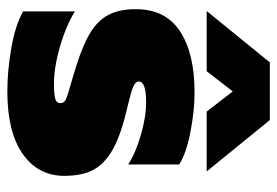

<svg xmlns="http://www.w3.org/2000/svg" viewBox="-136 -604 755 523"><g transform="rotate(90 241.5 -342.5)"><path d="M150 -700H307L447 -528H284L229 -599L174 -528H10ZM11 -28V-169Q50 -145 106.5 -128.5Q163 -112 209 -112Q237 -112 249 -115.5Q261 -119 261 -130Q261 -140 249.5 -145Q238 -150 205 -159L162 -172Q104 -190 70 -210.5Q36 -231 20.5 -260.5Q5 -290 5 -335Q5 -416 65.5 -455.5Q126 -495 232 -495Q282 -495 340.5 -483.5Q399 -472 428 -453V-314Q398 -334 348.5 -348.5Q299 -363 258 -363Q202 -363 202 -343Q202 -334 216 -328Q230 -322 264 -314L304 -304Q366 -287 399 -265Q432 -243 445.5 -213.5Q459 -184 459 -140Q459 -69 399.5 -27Q340 15 229 15Q172 15 110 4Q48 -7 11 -28Z"/></g></svg>

Font: Readiness ExtraBold
Style: Regular
Weight: 800
Designer: Katatrad Team
Foundry: CadsonDemak
Version: Version 1.00;January 16, 2020;FontCreator 12.0.0.2550 64-bit